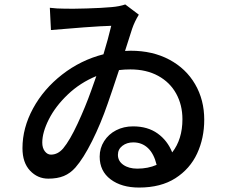

<svg xmlns="http://www.w3.org/2000/svg" viewBox="-20 -795 1040 863"><path d="M170 -154Q170 -130 181.5 -115Q193 -100 209 -100Q240 -100 264 -128Q294 -164 329 -239.5Q364 -315 390 -388L413 -453Q340 -423 284.5 -370Q229 -317 199.5 -258.5Q170 -200 170 -154ZM272 -756Q303 -755 370 -757Q437 -759 481 -763Q517 -766 543 -775L604 -729Q585 -698 574 -666L542 -566L567 -567Q666 -567 741 -527Q816 -487 857 -416.5Q898 -346 898 -257Q898 -174 866 -105Q834 -36 768.5 6Q703 48 605 48Q526 48 477 11Q428 -26 428 -91Q428 -129 448 -160.5Q468 -192 502 -209.5Q536 -227 578 -227Q644 -227 688.5 -195Q733 -163 754 -110Q800 -169 800 -259Q800 -323 772 -374Q744 -425 691 -454Q638 -483 566 -483Q539 -483 515 -480Q482 -380 464 -329Q433 -239 394 -161Q355 -83 319 -42Q296 -16 267 -4Q238 8 197 8Q149 8 115 -28Q81 -64 81 -129Q81 -220 128.5 -307.5Q176 -395 259.5 -460Q343 -525 445 -551Q466 -620 480 -679Q439 -678 357 -672Q275 -666 209 -660L204 -760Q236 -756 272 -756ZM579 -155Q550 -155 530 -139.5Q510 -124 510 -99Q510 -71 534.5 -54Q559 -37 597 -37Q645 -37 684 -54Q672 -104 645 -129.5Q618 -155 579 -155Z"/></svg>

Font: Sinter Medium
Style: Regular
Weight: 500
Foundry: Adobe & rsms
Version: Version 1.000